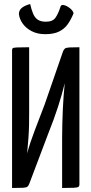

<svg xmlns="http://www.w3.org/2000/svg" viewBox="-20 -935 454 955"><path d="M40 0V-683Q40 -692 43 -695Q46 -698 64 -699Q82 -700 125 -700V-379Q125 -345 124.5 -314.5Q124 -284 121.5 -250Q119 -216 115 -172Q130 -227 152.5 -285.5Q175 -344 202 -415L293 -678Q297 -689 303 -693.5Q309 -698 325 -699Q341 -700 375 -700V-17Q375 -9 370 -5.5Q365 -2 347 -1Q329 0 289 0V-250Q289 -285 290 -320.5Q291 -356 292.5 -391Q294 -426 296.5 -459Q299 -492 302 -521Q288 -464 268.5 -403.5Q249 -343 219 -268L126 -22Q122 -11 116.5 -6.5Q111 -2 94 -1Q77 0 40 0ZM205 -765Q166 -765 137.5 -780Q109 -795 93 -817.5Q77 -840 74 -865Q74 -883 87.5 -895Q101 -907 130 -915Q136 -888 144.5 -867.5Q153 -847 168 -837Q183 -827 208 -827Q242 -827 256 -847Q270 -867 281 -902Q284 -913 298.5 -909.5Q313 -906 328 -894Q343 -882 346 -869Q333 -837 316.5 -814Q300 -791 273.5 -778Q247 -765 205 -765Z"/></svg>

Font: Yanone Kaffeesatz Medium
Style: Regular
Weight: 500
Designer: Yanone (Cyrillic: Daniel Pouzeot, Huerta Tipografica, and Cyreal)
Foundry: Yanone
Version: Version 2.003